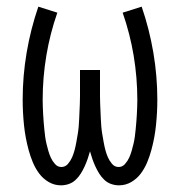

<svg xmlns="http://www.w3.org/2000/svg" viewBox="-20 -548 540 576"><path d="M163 8Q143 8 126 -2Q109 -12 97.5 -27.5Q86 -43 78.5 -61Q71 -79 66 -97.5Q61 -116 57.5 -134.5Q54 -153 52 -172.5Q50 -192 49 -211Q48 -230 48 -249Q48 -320 60 -390.5Q72 -461 95 -528L152 -510Q130 -447 119 -381Q108 -315 108 -248Q108 -237 108.5 -226Q109 -215 109.5 -204Q110 -193 111 -182Q112 -171 113 -160Q114 -149 115.5 -138Q117 -127 119.5 -116.5Q122 -106 125 -95.5Q128 -85 132.5 -75Q137 -65 145 -56Q153 -47 164 -47Q176 -47 184 -56.5Q192 -66 196.5 -76.5Q201 -87 204 -98.5Q207 -110 209 -121.5Q211 -133 213 -144.5Q215 -156 216 -167.5Q217 -179 217.5 -190.5Q218 -202 218.5 -213.5Q219 -225 219.5 -236.5Q220 -248 220 -260V-338H280V-260Q280 -248 280.5 -236.5Q281 -225 281.5 -213.5Q282 -202 282.5 -190.5Q283 -179 284 -167.5Q285 -156 287 -144.5Q289 -133 291 -121.5Q293 -110 296 -98.5Q299 -87 303.5 -76.5Q308 -66 316 -56.5Q324 -47 336 -47Q347 -47 355 -56Q363 -65 367.5 -75Q372 -85 375 -95.5Q378 -106 380.5 -116.5Q383 -127 384.5 -138Q386 -149 387 -160Q388 -171 389 -182Q390 -193 390.5 -204Q391 -215 391.5 -226Q392 -237 392 -248Q392 -315 381 -381Q370 -447 348 -510L405 -528Q428 -461 440 -390.5Q452 -320 452 -249Q452 -230 451 -211Q450 -192 448 -172.5Q446 -153 442.5 -134.5Q439 -116 434 -97.5Q429 -79 421.5 -61Q414 -43 402.5 -27.5Q391 -12 374 -2Q357 8 337 8Q325 8 313.5 4Q302 0 293 -8.5Q284 -17 277.5 -27.5Q271 -38 266 -49Q261 -60 257 -71.5Q253 -83 250 -94Q247 -83 243 -71.5Q239 -60 234 -49Q229 -38 222.5 -27.5Q216 -17 207 -8.5Q198 0 186.5 4Q175 8 163 8Z"/></svg>

Font: Iosevka Curly Light
Style: Regular
Weight: 300
Monospace: yes
Designer: Belleve Invis
Foundry: Belleve Invis
Version: Version 22.1.2; ttfautohint (v1.8.4)